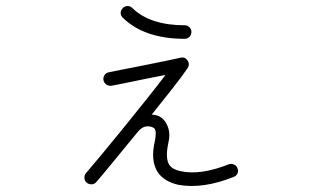

<svg xmlns="http://www.w3.org/2000/svg" viewBox="-20 -624 1040 638"><path d="M572 -10Q525 -21 504 -52Q479 -91 495 -157Q497 -166 497.5 -181.5Q498 -197 487 -201Q475 -206 463 -203.5Q451 -201 438 -186Q395 -134 357.5 -88Q320 -42 300 -19Q294 -12 285 -11.5Q276 -11 268 -17Q261 -23 260.5 -32.5Q260 -42 266 -49Q284 -70 316.5 -109Q349 -148 387.5 -195.5Q426 -243 464 -290.5Q502 -338 530 -375Q499 -369 461.5 -361.5Q424 -354 391 -347L350 -339Q341 -338 333.5 -343Q326 -348 324 -357Q322 -366 327 -374Q332 -382 342 -384L382 -392Q418 -399 458.5 -407Q499 -415 532.5 -422Q566 -429 579 -432Q595 -436 603 -423Q612 -411 603 -397Q586 -372 554 -331Q522 -290 484 -243Q496 -243 508 -238Q528 -228 537.5 -203.5Q547 -179 539 -147Q529 -99 542 -77Q552 -61 581 -55Q647 -41 740 -78Q748 -81 757 -77.5Q766 -74 769 -65Q773 -56 769 -47.5Q765 -39 756 -36Q654 5 572 -10ZM594 -495Q460 -495 388 -565Q381 -572 381 -581Q381 -590 388 -597Q395 -604 404 -604Q413 -604 420 -597Q479 -540 594 -540Q603 -540 609.5 -533.5Q616 -527 616 -518Q616 -508 609.5 -501.5Q603 -495 594 -495Z"/></svg>

Font: Kurewa Gothic CJK TC Regular
Style: Regular
Weight: 400
Designer: Max Yao
Foundry: Max-Everyday
Version: Version 1.071; ttfautohint (v1.8.3)